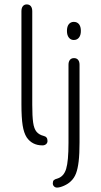

<svg xmlns="http://www.w3.org/2000/svg" viewBox="-20 -650 457 869"><path d="M172 8Q182 8 188.5 2.5Q195 -3 195 -12Q195 -22 190.5 -27.5Q186 -33 177 -35Q157 -40 145.5 -53.5Q134 -67 130 -95.5Q126 -124 126 -176V-599Q126 -614 119.5 -622Q113 -630 101 -630Q90 -630 83.5 -622Q77 -614 77 -599V-178Q77 -117 82.5 -82.5Q88 -48 101 -28Q126 8 172 8ZM340 -6V-357Q340 -371 333.5 -379Q327 -387 315 -387Q303 -387 296.5 -379Q290 -371 290 -357V-3Q290 79 279.5 114Q269 149 240 158Q228 161 223.5 165.5Q219 170 219 180Q219 188 224.5 193.5Q230 199 238 199Q251 199 270 190.5Q289 182 301 170Q316 156 324 135Q332 114 336 80.5Q340 47 340 -6ZM314 -551Q300 -551 291.5 -540.5Q283 -530 283 -510Q283 -491 291.5 -480Q300 -469 314 -469Q329 -469 337.5 -480Q346 -491 346 -510Q346 -530 337.5 -540.5Q329 -551 314 -551Z"/></svg>

Font: Beiruti Light
Style: Regular
Weight: 300
Designer: Arlette Boutros
Foundry: Boutros
Version: Version 1.41